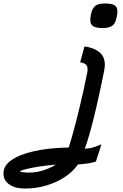

<svg xmlns="http://www.w3.org/2000/svg" viewBox="-89 -883 709 1109"><path d="M55 206Q-2 206 -36 182Q-70 158 -69 118Q-69 74 -22.5 41.5Q24 9 109 -10Q194 -29 308 -31Q315 -53 325 -87.5Q335 -122 346.5 -166Q358 -210 370 -260Q382 -310 393.5 -362Q405 -414 415 -464Q420 -491 411.5 -505Q403 -519 374 -523L399 -615Q478 -603 504 -560Q523 -527 513 -476Q487 -347 466.5 -259.5Q446 -172 430 -116Q414 -60 401 -24Q421 -25 434.5 -28Q448 -31 462 -36Q476 -41 497 -49L465 50Q446 57 417.5 61Q389 65 361 67Q331 110 283 141Q235 172 176.5 189Q118 206 55 206ZM77 114Q120 114 160.5 101Q201 88 234 68Q181 72 133.5 79.5Q86 87 56.5 95Q27 103 26 108Q26 109 42 111.5Q58 114 77 114ZM503 -721Q456 -721 441.5 -738Q427 -755 436 -799Q444 -836 461.5 -849.5Q479 -863 519 -863Q566 -863 580.5 -846Q595 -829 585 -785Q578 -748 560 -734.5Q542 -721 503 -721Z"/></svg>

Font: Victor Mono Thin
Style: Bold Italic
Weight: 700
Italic angle: -12°
Monospace: yes
Version: Version 1.561;gftools[0.9.30]